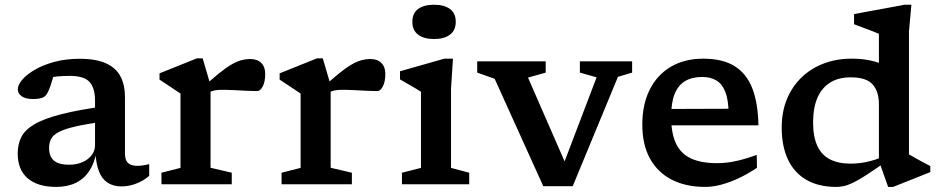

<svg xmlns="http://www.w3.org/2000/svg" viewBox="-20 -760 3878 792"><path d="M426.5 -324 410 -258.5Q335 -248.5 290 -238Q245 -227.5 221.8 -215Q198.5 -202.5 190.5 -186.5Q182.5 -170.5 182.5 -149.5Q182.5 -114.5 202.5 -97.5Q222.5 -80.5 265 -80.5Q295.5 -80.5 319.8 -91Q344 -101.5 358 -119.8Q372 -138 372 -161V-344Q372 -397 349.2 -422Q326.5 -447 267.5 -447Q238 -447 214.8 -444.5Q191.5 -442 172 -437L207 -474Q202.5 -453.5 198 -437.5Q193.5 -421.5 189 -408.2Q184.5 -395 178.5 -382Q170 -362.5 155 -357Q140 -351.5 116 -351.5Q85 -351.5 69.2 -363Q53.5 -374.5 53.5 -391.5Q53.5 -410 72 -431.5Q90.5 -453 124.5 -472.8Q158.5 -492.5 205.2 -505Q252 -517.5 308.5 -517.5Q377.5 -517.5 418.5 -498.2Q459.5 -479 477.5 -443.8Q495.5 -408.5 495.5 -359.5V-127Q495.5 -108.5 501.2 -97.2Q507 -86 518.5 -81Q530 -76 547 -76Q557.5 -76 569.8 -77.8Q582 -79.5 595.5 -83V-34.5Q570 -13 540 -2Q510 9 481.5 9Q448 9 424.5 -6Q401 -21 388.5 -52.5Q376 -84 373.5 -133L378 -135Q370 -87.5 348.5 -55Q327 -22.5 292.8 -5.8Q258.5 11 212 11Q135.5 11 94.2 -24.5Q53 -60 53 -126.5Q53 -164 67.5 -193.8Q82 -223.5 121.2 -247Q160.5 -270.5 234.2 -289.2Q308 -308 426.5 -324Z M1013 -516.5Q1041.5 -516.5 1057.8 -500.2Q1074 -484 1074 -455.5Q1074 -422.5 1063.8 -403.5Q1053.5 -384.5 1042 -384.5Q1016.5 -384.5 992.2 -385.8Q968 -387 944 -388.2Q920 -389.5 895.5 -389.5Q882.5 -389.5 871.2 -388Q860 -386.5 848.2 -382Q836.5 -377.5 822.5 -369L807 -390Q850 -430.5 880.5 -455.2Q911 -480 933.8 -493.2Q956.5 -506.5 975.2 -511.5Q994 -516.5 1013 -516.5ZM848.5 -408.5V-68L936 -47.5V0H646V-47.5L724.5 -67.5V-374Q718 -378.5 704.5 -387.5Q691 -396.5 673.8 -408Q656.5 -419.5 638 -431.5V-457.5L792.5 -519.5H816Z M1508.5 -516.5Q1537 -516.5 1553.2 -500.2Q1569.5 -484 1569.5 -455.5Q1569.5 -422.5 1559.2 -403.5Q1549 -384.5 1537.5 -384.5Q1512 -384.5 1487.8 -385.8Q1463.5 -387 1439.5 -388.2Q1415.5 -389.5 1391 -389.5Q1378 -389.5 1366.8 -388Q1355.5 -386.5 1343.8 -382Q1332 -377.5 1318 -369L1302.5 -390Q1345.5 -430.5 1376 -455.2Q1406.5 -480 1429.2 -493.2Q1452 -506.5 1470.8 -511.5Q1489.5 -516.5 1508.5 -516.5ZM1344 -408.5V-68L1431.5 -47.5V0H1141.5V-47.5L1220 -67.5V-374Q1213.5 -378.5 1200 -387.5Q1186.5 -396.5 1169.2 -408Q1152 -419.5 1133.5 -431.5V-457.5L1288 -519.5H1311.5Z M1770.5 -599Q1728.5 -599 1704.8 -617Q1681 -635 1681 -670Q1681 -705.5 1704.8 -723Q1728.5 -740.5 1770.5 -740.5Q1812 -740.5 1836 -723Q1860 -705.5 1860 -670Q1860 -635 1836 -617Q1812 -599 1770.5 -599ZM1848.5 -518 1840.5 -394.5V-67.5L1915.5 -47.5V0H1638V-47.5L1716.5 -67.5V-381.5Q1711 -385.5 1696.2 -394.2Q1681.5 -403 1663.5 -413.2Q1645.5 -423.5 1630 -432.5V-466L1813 -518Z M2529 -443 2342.5 8H2221L2020.5 -435L1948.5 -460.5V-507H2231V-460.5L2158 -440L2321.5 -65.5H2298L2441 -441L2372 -460.5V-507H2587.5V-460.5Z M2881 -518Q2961 -518 3010.5 -487Q3060 -456 3083.5 -395Q3107 -334 3108.5 -243H2725.5L2723 -310.5L3018 -311.5L2985.5 -294.5Q2984.5 -350 2971.5 -382.2Q2958.5 -414.5 2934.5 -428.5Q2910.5 -442.5 2876 -442.5Q2835 -442.5 2806.5 -425.8Q2778 -409 2763.2 -373.2Q2748.5 -337.5 2748.5 -278.5Q2748.5 -210 2768.5 -168Q2788.5 -126 2830.2 -106.5Q2872 -87 2936.5 -87Q2968.5 -87 2997.2 -92Q3026 -97 3052 -104.8Q3078 -112.5 3101.5 -121L3102.5 -68Q3065.5 -43 3027.8 -25.2Q2990 -7.5 2955 1.8Q2920 11 2889 11Q2809 11 2751 -18.8Q2693 -48.5 2661.2 -105.8Q2629.5 -163 2629.5 -246Q2629.5 -329 2660 -390Q2690.5 -451 2747 -484.5Q2803.5 -518 2881 -518Z M3605.5 -330Q3605.5 -383 3579.5 -412Q3553.5 -441 3489 -441Q3439 -441 3404.5 -419.5Q3370 -398 3352 -356.8Q3334 -315.5 3334 -255Q3334 -196 3351.5 -158.2Q3369 -120.5 3403.5 -102.8Q3438 -85 3489 -85Q3528.5 -85 3567.8 -95Q3607 -105 3646.5 -124V-102Q3593 -63.5 3558 -40.8Q3523 -18 3500.2 -7Q3477.5 4 3461.2 7.5Q3445 11 3430 11Q3355.5 11 3305.2 -18.8Q3255 -48.5 3229.8 -103.2Q3204.5 -158 3204.5 -233.5Q3204.5 -299 3226.2 -351.5Q3248 -404 3287 -441.2Q3326 -478.5 3378.5 -498.2Q3431 -518 3492.5 -518Q3528.5 -518 3558.5 -512.8Q3588.5 -507.5 3617.8 -496.2Q3647 -485 3680 -465.5L3605.5 -446V-620.5Q3599.5 -623.5 3580.5 -630.8Q3561.5 -638 3539.5 -646.2Q3517.5 -654.5 3503 -660V-702L3712 -740.5H3739.5L3729.5 -630V-123Q3734 -120.5 3745.2 -114.2Q3756.5 -108 3770.2 -100.2Q3784 -92.5 3796.8 -85.8Q3809.5 -79 3817.5 -75V-50L3664 11H3643.5L3605.5 -96.5Z"/></svg>

Font: Newsreader 7pt Medium
Style: Regular
Weight: 500
Designer: Hugues Gentile
Foundry: Production Type
Version: Version 1.003